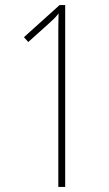

<svg xmlns="http://www.w3.org/2000/svg" viewBox="-20 -734 427 754"><path d="M236 -714H214L74 -588L91 -569L170 -640Q182 -651 191 -659.5Q200 -668 210 -681Q209 -648 209 -623Q209 -598 209 -566V0H236Z"/></svg>

Font: Noto Sans Arabic Condensed Thin
Style: Regular
Weight: 250
Width: 3
Designer: Nadine Chahine
Foundry: Monotype Imaging Inc.
Version: 1.001